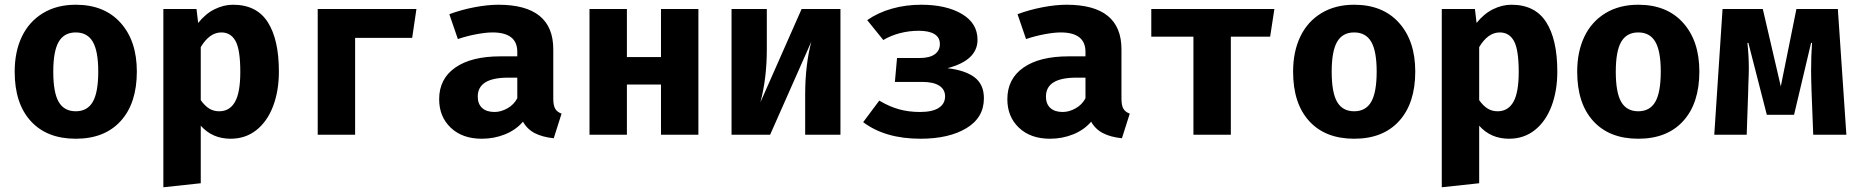

<svg xmlns="http://www.w3.org/2000/svg" viewBox="-20 -569 7840 811"><path d="M558 -267Q558 -133 490 -58Q422 17 300 17Q178 17 110 -57.5Q42 -132 42 -266Q42 -351 72.5 -414.5Q103 -478 161.5 -513.5Q220 -549 300 -549Q421 -549 489.5 -472.5Q558 -396 558 -267ZM205 -266Q205 -178 228 -138.5Q251 -99 300 -99Q349 -99 372 -139Q395 -179 395 -267Q395 -353 372 -392.5Q349 -432 300 -432Q251 -432 228 -392.5Q205 -353 205 -266Z M1158 -267Q1158 -185 1133.5 -120.5Q1109 -56 1063 -19.5Q1017 17 954 17Q877 17 828 -38V205L670 222V-531H810L817 -472Q848 -511 886.5 -530Q925 -549 964 -549Q1064 -549 1111 -475.5Q1158 -402 1158 -267ZM828 -370V-146Q845 -122 863.5 -110.5Q882 -99 906 -99Q950 -99 972.5 -138.5Q995 -178 995 -265Q995 -359 975 -395.5Q955 -432 915 -432Q865 -432 828 -370Z M1322 0V-531H1739L1721 -409H1480V0Z M2352 -89 2319 15Q2271 10 2239 -6.5Q2207 -23 2189 -55Q2159 -20 2113 -1.5Q2067 17 2015 17Q1933 17 1884 -29.5Q1835 -76 1835 -150Q1835 -236 1903 -283.5Q1971 -331 2094 -331H2165V-350Q2165 -432 2060 -432Q2033 -432 1992.5 -424.5Q1952 -417 1914 -404L1878 -509Q1929 -528 1984.5 -538.5Q2040 -549 2085 -549Q2317 -549 2317 -361V-153Q2317 -124 2325 -110Q2333 -96 2352 -89ZM2165 -154V-241H2126Q1998 -241 1998 -161Q1998 -130 2016.5 -113Q2035 -96 2069 -96Q2096 -96 2123.5 -111.5Q2151 -127 2165 -154Z M2772 -212H2628V0H2470V-531H2628V-328H2772V-531H2930V0H2772Z M3530 0H3381V-169Q3381 -294 3407 -393L3233 0H3070V-531H3219V-360Q3219 -239 3192 -137L3366 -531H3530Z M3865 -324Q3906 -324 3928 -339.5Q3950 -355 3950 -383Q3950 -411 3927 -425Q3904 -439 3861 -439Q3820 -439 3781.5 -429Q3743 -419 3711 -400L3643 -484Q3689 -516 3747.5 -532.5Q3806 -549 3871 -549Q3977 -549 4043 -510Q4109 -471 4109 -401Q4109 -314 3982 -281Q4058 -272 4097 -242Q4136 -212 4136 -154Q4136 -72 4062 -27.5Q3988 17 3868 17Q3719 17 3626 -53L3694 -144Q3736 -119 3777 -107.5Q3818 -96 3866 -96Q3919 -96 3945.5 -113.5Q3972 -131 3972 -162Q3972 -191 3947.5 -207Q3923 -223 3875 -223H3760L3769 -324Z M4752 -89 4719 15Q4671 10 4639 -6.5Q4607 -23 4589 -55Q4559 -20 4513 -1.5Q4467 17 4415 17Q4333 17 4284 -29.5Q4235 -76 4235 -150Q4235 -236 4303 -283.5Q4371 -331 4494 -331H4565V-350Q4565 -432 4460 -432Q4433 -432 4392.5 -424.5Q4352 -417 4314 -404L4278 -509Q4329 -528 4384.5 -538.5Q4440 -549 4485 -549Q4717 -549 4717 -361V-153Q4717 -124 4725 -110Q4733 -96 4752 -89ZM4565 -154V-241H4526Q4398 -241 4398 -161Q4398 -130 4416.5 -113Q4435 -96 4469 -96Q4496 -96 4523.5 -111.5Q4551 -127 4565 -154Z M5345 -414H5179V0H5021V-414H4843V-531H5363Z M5958 -267Q5958 -133 5890 -58Q5822 17 5700 17Q5578 17 5510 -57.5Q5442 -132 5442 -266Q5442 -351 5472.5 -414.5Q5503 -478 5561.5 -513.5Q5620 -549 5700 -549Q5821 -549 5889.5 -472.5Q5958 -396 5958 -267ZM5605 -266Q5605 -178 5628 -138.5Q5651 -99 5700 -99Q5749 -99 5772 -139Q5795 -179 5795 -267Q5795 -353 5772 -392.5Q5749 -432 5700 -432Q5651 -432 5628 -392.5Q5605 -353 5605 -266Z M6558 -267Q6558 -185 6533.5 -120.5Q6509 -56 6463 -19.5Q6417 17 6354 17Q6277 17 6228 -38V205L6070 222V-531H6210L6217 -472Q6248 -511 6286.5 -530Q6325 -549 6364 -549Q6464 -549 6511 -475.5Q6558 -402 6558 -267ZM6228 -370V-146Q6245 -122 6263.5 -110.5Q6282 -99 6306 -99Q6350 -99 6372.5 -138.5Q6395 -178 6395 -265Q6395 -359 6375 -395.5Q6355 -432 6315 -432Q6265 -432 6228 -370Z M7158 -267Q7158 -133 7090 -58Q7022 17 6900 17Q6778 17 6710 -57.5Q6642 -132 6642 -266Q6642 -351 6672.5 -414.5Q6703 -478 6761.5 -513.5Q6820 -549 6900 -549Q7021 -549 7089.5 -472.5Q7158 -396 7158 -267ZM6805 -266Q6805 -178 6828 -138.5Q6851 -99 6900 -99Q6949 -99 6972 -139Q6995 -179 6995 -267Q6995 -353 6972 -392.5Q6949 -432 6900 -432Q6851 -432 6828 -392.5Q6805 -353 6805 -266Z M7779 0H7639L7632 -181Q7630 -239 7630 -270Q7630 -335 7634 -388H7630L7558 -84H7443L7365 -388H7361Q7367 -333 7367 -278Q7367 -257 7365 -213L7364 -175L7358 0H7221L7256 -531H7426L7502 -204L7568 -531H7743Z"/></svg>

Font: Fira Mono
Style: Bold
Weight: 700
Monospace: yes
Designer: Carrois Corporate & Edenspiekermann AG
Foundry: Carrois Corporate GbR & Edenspiekermann AG
Version: Version 3.206